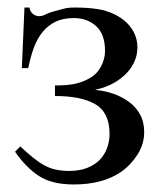

<svg xmlns="http://www.w3.org/2000/svg" viewBox="-20 -480 423 510"><path d="M234 -241Q258 -239 281 -231Q304 -223 322.5 -209.5Q341 -196 352 -176Q363 -156 363 -129Q363 -97 345 -69Q327 -41 301 -23Q252 10 176 10Q118 10 83.5 -12.5Q49 -35 20 -77L34 -91Q52 -74 67.5 -61.5Q83 -49 97.5 -41Q112 -33 128 -29.5Q144 -26 164 -26Q191 -26 211.5 -34Q232 -42 245 -55.5Q258 -69 264.5 -87Q271 -105 271 -124Q271 -181 233.5 -203Q196 -225 126 -225V-253Q158 -253 177.5 -257Q197 -261 214 -270Q236 -281 247.5 -302Q259 -323 259 -344Q259 -389 235.5 -410.5Q212 -432 176 -432Q148 -432 128 -422.5Q108 -413 93.5 -395.5Q79 -378 70 -353.5Q61 -329 55 -299H38L45 -460H58Q60 -449 67.5 -443Q75 -437 84 -437Q92 -437 100.5 -441.5Q109 -446 120 -449Q139 -454 150 -457Q161 -460 178 -460Q213 -460 238.5 -456Q264 -452 284 -442Q313 -428 329 -405Q345 -382 345 -354Q345 -332 335.5 -313Q326 -294 310 -279.5Q294 -265 274.5 -255.5Q255 -246 234 -242Z"/></svg>

Font: STIXGeneralUnicodeRegular
Style: Regular
Weight: 400
Designer: MicroPress Inc., with final additions and corrections provided by Coen Hoffman, Elsevier (retired)
Version: Version 1.1.0